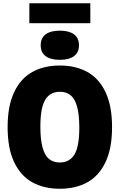

<svg xmlns="http://www.w3.org/2000/svg" viewBox="-20 -1154 738 1184"><path d="M27 -370Q27 -500.5 67 -585.2Q107 -670 179 -710Q251 -750 349 -750Q447 -750 519 -710Q591 -670 631 -585.2Q671 -500.5 671 -370Q671 -239.5 631 -154.8Q591 -70 519 -30Q447 10 349 10Q251 10 179 -30Q107 -70 67 -154.8Q27 -239.5 27 -370ZM469 -366Q469 -448 455.2 -496.8Q441.5 -545.5 415.2 -566.8Q389 -588 349 -588Q289 -588 259 -538.8Q229 -489.5 229 -374Q229 -292 242.8 -243.2Q256.5 -194.5 282.8 -173.2Q309 -152 349 -152Q409 -152 439 -201.2Q469 -250.5 469 -366ZM231 -875Q231 -920 262 -942.5Q293 -965 349 -965Q405 -965 436 -942.5Q467 -920 467 -875Q467 -830 436 -807.5Q405 -785 349 -785Q293 -785 262 -807.5Q231 -830 231 -875ZM161 -1011V-1134H537V-1011Z"/></svg>

Font: Encode Sans Condensed Black
Style: Regular
Weight: 900
Width: 3
Designer: Multiple Designers
Foundry: Impallari Type
Version: Version 2.000